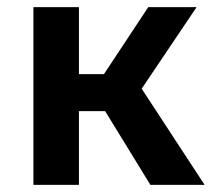

<svg xmlns="http://www.w3.org/2000/svg" viewBox="-20 -520 613 540"><path d="M403 0 241 -264 397 -500H533L378.5 -270.5L555.5 0ZM74 0V-500H202V-311.5H353V-207.5H202V0Z"/></svg>

Font: Geologica Cursive Medium
Style: Regular
Weight: 500
Designer: Sindre Bremnes, Frode Helland
Foundry: Monokrom Skriftforlag AS
Version: Version 1.010;gftools[0.9.28]